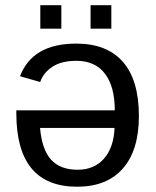

<svg xmlns="http://www.w3.org/2000/svg" viewBox="-20 -705 596 735"><path d="M419.4 -282.7Q419.4 -373.5 381.8 -422.9Q344.2 -472.2 272 -472.2Q214.8 -472.2 180.4 -449.2Q146 -426.3 133.8 -391.1L56.6 -413.1Q104 -538.1 272 -538.1Q389.2 -538.1 450.4 -468.3Q511.7 -398.4 511.7 -260.7Q511.7 -129.9 450.4 -60.1Q389.2 9.8 275.4 9.8Q42.5 9.8 42.5 -271V-282.7ZM133.3 -215.3Q140.6 -131.8 175.8 -93.5Q210.9 -55.2 276.9 -55.2Q340.8 -55.2 378.2 -97.9Q415.5 -140.6 418.5 -215.3ZM326.7 -595.2V-685.1H406.2V-595.2ZM134.3 -595.2V-685.1H214.8V-595.2Z"/></svg>

Font: Arial
Style: Regular
Weight: 400
Designer: Steve Matteson
Foundry: Ascender Corporation
Version: Version 2.00.3